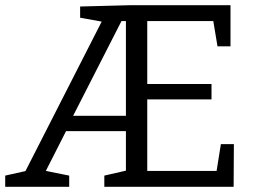

<svg xmlns="http://www.w3.org/2000/svg" viewBox="-20 -718 986 738"><path d="M0 0V-43L94 -64L70 -45L377 -647L387 -632L288 -650V-693L479 -698H866V-540H816L797 -654L814 -637H531L546 -652V-381L531 -395H793V-336H531L546 -352V-46L531 -61H827L810 -45L829 -164H879L878 0H381V-43L477 -65L464 -49V-229L479 -214H221L241 -228L148 -45L142 -64L246 -43V0ZM255 -261 245 -273H479L464 -260V-648L479 -637H433L452 -647Z"/></svg>

Font: Bitter Thin
Style: Regular
Weight: 400
Version: Version 3.021